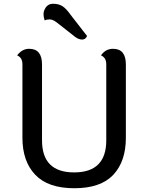

<svg xmlns="http://www.w3.org/2000/svg" viewBox="-20 -990 759 1019"><path d="M99 -259V-649Q99 -684 71 -696Q97 -731 135 -731Q203 -731 203 -648V-245Q203 -75 373.5 -75Q544 -75 544 -245V-649Q544 -684 516 -696Q540 -731 580 -731Q648 -731 648 -648V-259Q648 -133 581 -62Q514 9 374.5 9Q235 9 167 -62.5Q99 -134 99 -259ZM442 -799Q434 -780 416 -780Q398 -780 379 -794L281 -871Q260 -887 244 -887Q228 -887 217 -882Q211 -899 211 -914Q211 -929 218 -942Q232 -970 261.5 -970Q291 -970 311 -957.5Q331 -945 355 -911Z"/></svg>

Font: Laila Medium
Style: Regular
Weight: 500
Designer: Hitesh Malaviya
Foundry: Indian Type Foundry
Version: Version 1.302;PS 1.0;hotconv 1.0.78;makeotf.lib2.5.61930; tt